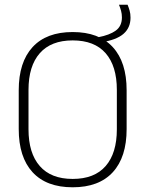

<svg xmlns="http://www.w3.org/2000/svg" viewBox="-20 -785 617 815"><path d="M288.5 10Q177 10 118.2 -54Q59.5 -118 59.5 -237V-402Q59.5 -521 118.2 -585Q177 -649 288.5 -649Q400 -649 458.8 -585Q517.5 -521 517.5 -402V-237Q517.5 -118 458.8 -54Q400 10 288.5 10ZM288.5 -25.5Q381 -25.5 428.5 -80.2Q476 -135 476 -236V-403.5Q476 -504.5 428.5 -559Q381 -613.5 288.5 -613.5Q196.5 -613.5 148.8 -559Q101 -504.5 101 -403.5V-236Q101 -135 148.8 -80.2Q196.5 -25.5 288.5 -25.5ZM409 -605.5 397 -627Q445 -636 471.2 -655Q497.5 -674 497.5 -711Q497.5 -726 493.8 -739.5Q490 -753 485 -765H521.5Q526.5 -753 530.2 -740Q534 -727 534 -710Q534 -667 503.8 -641Q473.5 -615 409 -605.5Z"/></svg>

Font: Anek Latin Medium ExtraLight
Style: Regular
Weight: 250
Version: Version 1.003